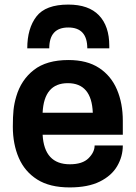

<svg xmlns="http://www.w3.org/2000/svg" viewBox="-20 -805 593 838"><path d="M36 0ZM284 13Q197 13 142.5 -21.5Q88 -56 62 -116Q36 -176 36 -252Q36 -296 39 -325Q42 -354 51 -384Q72 -456 127.5 -499.5Q183 -543 279 -543Q360 -543 412.5 -508.5Q465 -474 490.5 -414Q516 -354 516 -278V-217H166Q173 -88 285 -88Q340 -88 366.5 -114.5Q393 -141 393 -170H516Q516 -122 491.5 -80Q467 -38 415.5 -12.5Q364 13 284 13ZM385 -313Q380 -442 276 -442Q172 -442 166 -313ZM457 -594H361Q361 -685 278 -685Q195 -685 195 -594H99Q99 -681 139 -733Q179 -785 278 -785Q367 -785 412 -738Q457 -691 457 -605Z"/></svg>

Font: Tanohe Sans SemiBold
Style: Regular
Weight: 600
Designer: Village Type and Design LLC & Cristiano Sobral
Foundry: Cooper Hewitt Smithsonian Design Museum
Version: Version 1.00;September 29, 2021;FontCreator 13.0.0.2655 64-b